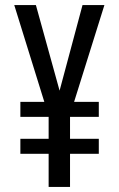

<svg xmlns="http://www.w3.org/2000/svg" viewBox="-20 -785 469 754"><path d="M214 -429 121 -765H36L154 -385H60V-326H171V-240H60V-181H171V-51H255V-181H368V-240H255V-326H368V-385H271L390 -765H304Z"/></svg>

Font: Noto Sans Tamil UI ExtraCondensed
Style: Regular
Weight: 400
Width: 2
Designer: Jelle Bosma - Monotype Design Team
Foundry: Monotype Imaging Inc.
Version: Version 2.004